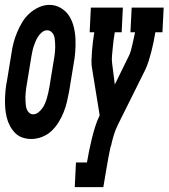

<svg xmlns="http://www.w3.org/2000/svg" viewBox="-37 -561 690 786"><path d="M91 8Q72 8 54.5 2Q37 -4 24.5 -17Q12 -30 3.5 -46Q-5 -62 -9.5 -80.5Q-14 -99 -15.5 -117.5Q-17 -136 -16.5 -155.5Q-16 -175 -14 -194.5Q-12 -214 -8 -233L10 -343Q13 -365 18.5 -386Q24 -407 33 -428.5Q42 -450 54 -470Q66 -490 83 -505.5Q100 -521 121.5 -531Q143 -541 165 -541Q191 -541 212.5 -528Q234 -515 246.5 -495Q259 -475 265 -450.5Q271 -426 272 -400.5Q273 -375 271 -349Q269 -323 264 -297L246 -187Q242 -165 237 -144Q232 -123 223.5 -101.5Q215 -80 202.5 -60Q190 -40 173.5 -24.5Q157 -9 135 -0.5Q113 8 91 8ZM98 -93Q110 -93 119.5 -100.5Q129 -108 136 -117.5Q143 -127 147.5 -138Q152 -149 155 -159.5Q158 -170 160.5 -181Q163 -192 165 -203L183 -313Q185 -322 186 -331Q187 -340 188 -349Q189 -358 189 -367Q189 -376 188.5 -385Q188 -394 187 -402.5Q186 -411 182.5 -418.5Q179 -426 172 -431.5Q165 -437 156 -437Q145 -437 135.5 -429.5Q126 -422 119.5 -412Q113 -402 108.5 -391.5Q104 -381 100.5 -370Q97 -359 95 -348Q93 -337 91 -327L73 -217Q71 -208 70 -199Q69 -190 68 -181Q67 -172 67 -163Q67 -154 67.5 -145.5Q68 -137 69 -128Q70 -119 73.5 -111.5Q77 -104 83.5 -98.5Q90 -93 98 -93ZM269 205 274 104H319Q323 80 328 55.5Q333 31 339 6.5Q345 -18 352.5 -42Q360 -66 371 -89L341 -274Q337 -293 337.5 -312.5Q338 -332 339.5 -351.5Q341 -371 343.5 -390.5Q346 -410 349 -429H330L335 -530H466L461 -429H433Q430 -413 428 -397Q426 -381 424.5 -365Q423 -349 421.5 -333Q420 -317 422 -302L433 -215L489 -329Q495 -340 498.5 -353Q502 -366 505 -378.5Q508 -391 510.5 -404Q513 -417 516 -429H497L502 -530H633L628 -429H599Q596 -410 592 -390.5Q588 -371 583 -351.5Q578 -332 572 -312.5Q566 -293 557 -274L446 -51Q435 -29 428.5 -7Q422 15 417 38H416Q411 60 407 82.5Q403 105 399 128L386 205Z"/></svg>

Font: Iosevka Curly Slab ExObl
Style: Bold
Weight: 700
Width: 7
Italic angle: -9°
Monospace: yes
Designer: Belleve Invis
Foundry: Belleve Invis
Version: Version 11.0.0; ttfautohint (v1.8.3)